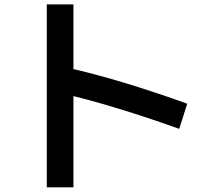

<svg xmlns="http://www.w3.org/2000/svg" viewBox="-20 -813 920 857"><path d="M780 -237.8Q641.1 -287.8 504.4 -329.4Q367.8 -371.1 246.7 -398.9L275.6 -512.2Q404.4 -483.3 544.4 -440.6Q684.4 -397.8 815.6 -350ZM188.9 23.3V-793.3H307.8V23.3Z"/></svg>

Font: Paperlogy 6 SemiBold
Style: Regular
Weight: 600
Designer: redesigned by Lee Juim, glyphs from Gmarket Sans & Montserrat
Foundry: PT&
Version: Version 1.001